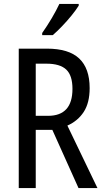

<svg xmlns="http://www.w3.org/2000/svg" viewBox="-20 -963 531 983"><path d="M220 -714Q332 -714 385.5 -663.5Q439 -613 439 -512Q439 -437 409 -390.5Q379 -344 325 -320L479 0H382L248 -298H163V0H76V-714ZM218 -637H163V-370H226Q351 -370 351 -508Q351 -577 319 -607Q287 -637 218 -637ZM383 -943V-934Q370 -913 347 -884.5Q324 -856 297.5 -828.5Q271 -801 250 -783H196V-794Q222 -831 245 -870Q268 -909 284 -943Z"/></svg>

Font: Avrile Sans Condensed
Style: Regular
Weight: 400
Width: 3
Designer: Monotype Design Team
Foundry: Monotype Imaging Inc.
Version: Version 2.001;September 10, 2019;FontCreator 11.5.0.2425 64-